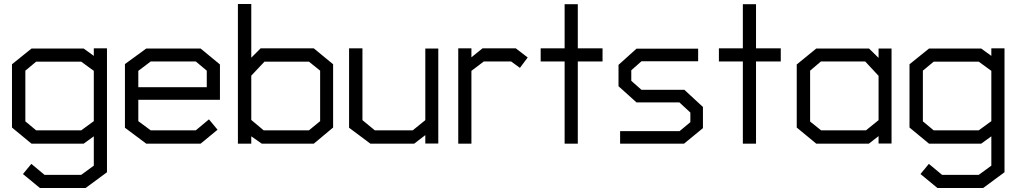

<svg xmlns="http://www.w3.org/2000/svg" viewBox="-20 -720 5103 962"><path d="M409 222H180L95 152L137 101L203 156H387L450 110V-37L399 0H138L40 -81V-398L138 -477H399L450 -440V-478H516V143ZM450 -365 387 -411H161L107 -366V-112L161 -67H387L450 -113Z M673 -220V-113L735 -67H961L1027 -122L1070 -70L985 0H713L606 -80V-399L713 -477H985L1082 -397V-220ZM1016 -366 961 -412H735L673 -365V-283H1016Z M1552 0H1292L1239 -37V0H1172V-700H1239V-431L1286 -478H1552L1649 -398V-81ZM1584 -366 1528 -411H1305L1239 -341V-119L1301 -67H1528L1584 -113Z M2111 -1V-43L2055 0H1836L1729 -80V-478H1796V-118L1858 -67H2048L2111 -118V-477H2176V-1Z M2585 -380 2541 -412H2404L2342 -365V0H2276V-478H2342V-433L2398 -478H2564L2624 -432Z M2875 -412V0H2809V-412H2689V-478H2809V-699H2875V-478H2999V-412Z M3407 0H3087V-63H3385L3439 -108V-156L3384 -207H3169L3079 -288V-395L3169 -476H3478V-413H3194L3143 -368V-315L3194 -270H3409L3502 -184V-78Z M3768 -412V0H3702V-412H3582V-478H3702V-699H3768V-478H3892V-412Z M4382 -1V-38L4333 0H4070L3972 -81V-397L4070 -477H4334L4382 -430V-477H4447V-1ZM4382 -340 4315 -412H4093L4039 -366V-111L4094 -67H4319L4382 -118Z M4906 222H4677L4592 152L4634 101L4700 156H4884L4947 110V-37L4896 0H4635L4537 -81V-398L4635 -477H4896L4947 -440V-478H5013V143ZM4947 -365 4884 -411H4658L4604 -366V-112L4658 -67H4884L4947 -113Z"/></svg>

Font: Turret Road Medium
Style: Regular
Weight: 500
Designer: Noponies
Foundry: Noponies
Version: Version 1.001; ttfautohint (v1.8)